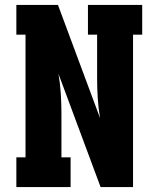

<svg xmlns="http://www.w3.org/2000/svg" viewBox="-20 -755 640 775"><path d="M46 0V-120H83V-615H46V-735H214L384 -278Q377 -318 374.5 -359Q372 -400 372 -441V-615H335V-735H554V-615H517V0H386L216 -457Q223 -417 225.5 -376Q228 -335 228 -294V-120H265V0Z"/></svg>

Font: Iosevka Curly Slab HvEx
Style: Regular
Weight: 900
Width: 7
Monospace: yes
Designer: Belleve Invis
Foundry: Belleve Invis
Version: Version 11.1.0; ttfautohint (v1.8.3)